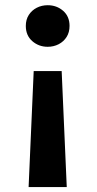

<svg xmlns="http://www.w3.org/2000/svg" viewBox="-20 -538 380 755"><path d="M92.5 197.5 112.5 -258.5H222.5L242.5 197.5ZM167.5 -354Q132.5 -354 107 -376.2Q81.5 -398.5 81.5 -436Q81.5 -461 93.2 -479.2Q105 -497.5 124.5 -507.5Q144 -517.5 167.5 -517.5Q203 -517.5 228.2 -495.5Q253.5 -473.5 253.5 -436Q253.5 -411 242 -392.8Q230.5 -374.5 210.8 -364.2Q191 -354 167.5 -354Z"/></svg>

Font: Geologica Roman Medium
Style: Regular
Weight: 500
Designer: Sindre Bremnes, Frode Helland
Foundry: Monokrom Skriftforlag AS
Version: Version 1.010;gftools[0.9.28]